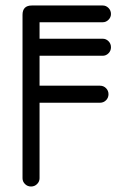

<svg xmlns="http://www.w3.org/2000/svg" viewBox="-20 -679 460 699"><path d="M124 -30Q124 -18 115 -9Q106 0 93 0Q80 0 71 -9Q62 -18 62 -30V-625Q62 -659 96 -659H354Q366 -659 375 -650Q384 -641 384 -628Q384 -616 375 -607Q366 -598 354 -598H124V-538H354Q366 -538 375 -529Q384 -520 384 -507Q384 -494 375 -485Q366 -476 354 -476H124V-367H344Q357 -367 366 -358Q375 -349 375 -336Q375 -323 366 -314Q357 -305 344 -305H124Z"/></svg>

Font: Libertine Sup Medium
Style: Regular
Weight: 500
Designer: Bastien Sozeau
Foundry: NBR — Bastien Sozeau
Version: Version 2.003; ttfautohint (v1.8.4.7-5d5b);gftools[0.9.33]